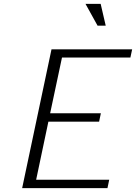

<svg xmlns="http://www.w3.org/2000/svg" viewBox="-20 -968 700 988"><path d="M94 0 245 -714H660L651 -672H299L238 -385H499L490 -342H229L166 -43H542L533 0ZM420 -948H498L524 -836H482Z"/></svg>

Font: Afta sans
Style: Italic
Weight: 400
Italic angle: -12°
Designer: par.qink
Foundry: Oriol Esparraguera Font
Version: Version 1.000